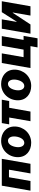

<svg xmlns="http://www.w3.org/2000/svg" viewBox="1370 -1942 700 3481"><g transform="rotate(-90 1720.5 -202.0)"><path d="M4 0H179L247 -390H384L316 0H491L581 -520H94Z M872 13C1045 13 1167 -127 1167 -289C1167 -445 1046 -532 907 -532C734 -532 611 -392 611 -229C611 -76 726 13 872 13ZM871 -112C822 -112 792 -157 792 -224C792 -294 828 -408 908 -408C958 -408 987 -363 987 -297C987 -223 950 -112 871 -112Z M1206 -386H1330L1263 0H1438L1506 -386H1629L1653 -520H1229Z M1903 13C2076 13 2198 -127 2198 -289C2198 -445 2077 -532 1938 -532C1765 -532 1642 -392 1642 -229C1642 -76 1757 13 1903 13ZM1902 -112C1853 -112 1823 -157 1823 -224C1823 -294 1859 -408 1939 -408C1989 -408 2018 -363 2018 -297C2018 -223 1981 -112 1902 -112Z M2810 -125H2737L2806 -520H2631L2561 -125H2424L2493 -520H2318L2227 0H2624L2601 128H2766Z M2850 0H3017L3228 -321H3234L3178 0H3347L3438 -520H3240L3069 -251H3064L3110 -520H2940Z"/></g></svg>

Font: Fixel Text 20240404 ExtraBold
Style: Italic
Weight: 800
Width: 4
Italic angle: -10°
Designer: AlfaBravo + MacPaw
Foundry: Kyrylo Tkachov, Marchela Mozhyna, Serhii Makarenko, Maria Weinstein, Zakhar Kryvoshyya
Version: Version 1.211;Glyphs 3.2 (3225)